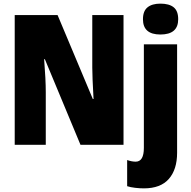

<svg xmlns="http://www.w3.org/2000/svg" viewBox="-20 -797 1049 1057"><path d="M423 0 227 -471H223Q232 -357 232 -290V0H61V-714H297L491 -252H495Q488 -375 488 -425V-714H660V0ZM863 -777Q911 -777 936 -757Q961 -737 961 -691Q961 -607 863 -607Q767 -607 767 -691Q767 -736 792 -756.5Q817 -777 863 -777ZM680 228V84Q705 93 727 93Q772 93 772 17V-553H955V44Q955 136 909.5 188Q864 240 772 240Q750 240 724 237Q698 234 680 228Z"/></svg>

Font: Noto Sans Display Black Narrow
Style: Regular
Weight: 900
Width: 4
Designer: Monotype Design team
Foundry: Monotype Imaging Inc.
Version: Version 1.000